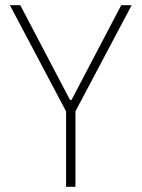

<svg xmlns="http://www.w3.org/2000/svg" viewBox="-20 -718 544 738"><path d="M234 0V-290L18 -698H58L249 -334H255L446 -698H486L270 -290V0Z"/></svg>

Font: IBM Plex Sans Condensed ExtraLight
Style: Regular
Weight: 200
Width: 3
Designer: Mike Abbink, Paul van der Laan, Pieter van Rosmalen
Foundry: Bold Monday
Version: Version 1.3